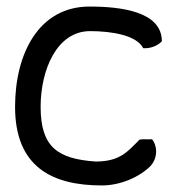

<svg xmlns="http://www.w3.org/2000/svg" viewBox="-20 -561 544 586"><path d="M26 -235C26 -50 141 5 291 5C348 5 406 -21 439 -54C464 -81 459 -119 444 -136C429 -135 420 -137 406 -135C370 -99 347 -68 272 -68C156 -76 104 -112 104 -235C104 -347 153 -466 255 -466C319 -466 397 -454 417 -414C441 -412 463 -423 474 -435C474 -526 349 -541 253 -541C99 -541 26 -398 26 -235Z"/></svg>

Font: Snowfall
Style: Regular
Weight: 400
Designer: Jasper
Foundry: Cannot Into Space Fonts
Version: Version 0.9